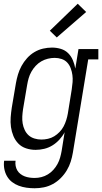

<svg xmlns="http://www.w3.org/2000/svg" viewBox="-20 -792 545 1025"><path d="M165 213Q143 213 121.5 210Q100 207 80 199.5Q60 192 44 179.5Q28 167 17.5 149Q7 131 3 109.5Q-1 88 2 66H63Q61 80 63.5 93.5Q66 107 72.5 118Q79 129 89.5 137Q100 145 112 149.5Q124 154 137.5 156Q151 158 165 158Q183 158 201 153.5Q219 149 235.5 139Q252 129 265 114.5Q278 100 287 83.5Q296 67 301 49Q306 31 309 14L325 -86Q314 -65 297 -46.5Q280 -28 259.5 -15.5Q239 -3 216 2.5Q193 8 170 8Q144 8 119.5 0Q95 -8 78 -25.5Q61 -43 51.5 -66Q42 -89 38.5 -114Q35 -139 37 -165.5Q39 -192 43 -218L65 -348Q69 -371 76 -394.5Q83 -418 95 -440Q107 -462 124.5 -481.5Q142 -501 164 -514Q186 -527 210 -532.5Q234 -538 258 -538Q282 -538 305 -531Q328 -524 344 -508Q360 -492 369 -470.5Q378 -449 382 -426L399 -530H505V-475H451L369 23Q365 47 357.5 71Q350 95 336.5 117.5Q323 140 304 159Q285 178 262 190.5Q239 203 214.5 208Q190 213 165 213ZM201 -47Q218 -47 236 -51Q254 -55 269.5 -64.5Q285 -74 298 -87.5Q311 -101 319.5 -117Q328 -133 333.5 -150.5Q339 -168 342 -185L363 -315Q366 -334 367.5 -353.5Q369 -373 366.5 -391.5Q364 -410 357.5 -427.5Q351 -445 339 -458Q327 -471 309 -477Q291 -483 272 -483Q254 -483 235.5 -478.5Q217 -474 200.5 -464.5Q184 -455 170.5 -440.5Q157 -426 147.5 -409Q138 -392 133 -374.5Q128 -357 125 -339L103 -209Q100 -189 99 -170Q98 -151 101 -133Q104 -115 112 -98Q120 -81 133 -69.5Q146 -58 164 -52.5Q182 -47 201 -47ZM283 -592 246 -628 395 -772 440 -728Z"/></svg>

Font: Iosevka Slab Light
Style: Italic
Weight: 300
Italic angle: -9°
Monospace: yes
Designer: Belleve Invis
Foundry: Belleve Invis
Version: Version 11.1.1; ttfautohint (v1.8.3)